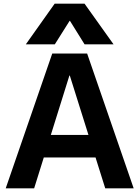

<svg xmlns="http://www.w3.org/2000/svg" viewBox="-20 -1020 755 1040"><path d="M11 0 263 -730H452L704 0H550L358 -611H356L165 0ZM158 -167V-289H558V-167ZM120 -780 276 -1000H438L595 -780H438L359 -907H357L277 -780Z"/></svg>

Font: M PLUS 2
Style: Bold
Weight: 700
Designer: Coji Morishita
Foundry: UNDERFOREST DESIGN
Version: Version 1.001